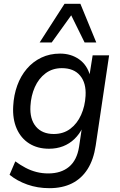

<svg xmlns="http://www.w3.org/2000/svg" viewBox="-20 -790 629 1003"><path d="M238 193Q176 193 122.5 174Q69 155 30 123L60 53Q86 72 113.5 86.5Q141 101 170.5 108.5Q200 116 232 116Q299 116 340.5 81.5Q382 47 393 -23L408 -124H412Q395 -89 369 -64Q343 -39 309.5 -26Q276 -13 236 -13Q176 -13 132.5 -40.5Q89 -68 67 -118.5Q45 -169 49 -236Q52 -293 70 -343Q88 -393 120 -430.5Q152 -468 196 -489Q240 -510 294 -510Q351 -510 393.5 -480Q436 -450 451 -393L447 -394L464 -501H550L480 -30Q469 44 437.5 93.5Q406 143 356 168Q306 193 238 193ZM261 -90Q311 -90 347 -117Q383 -144 403.5 -189.5Q424 -235 427 -289Q431 -356 398.5 -395Q366 -434 303 -434Q254 -434 218 -407Q182 -380 162 -335Q142 -290 139 -236Q135 -168 167.5 -129Q200 -90 261 -90ZM187 -568 317 -770H400L483 -568H422L352 -710L250 -568Z"/></svg>

Font: Nunitoga
Style: Medium Italic
Weight: 500
Italic angle: -9°
Designer: Vernon Adams
Foundry: Vernon Adams
Version: Version 1.0